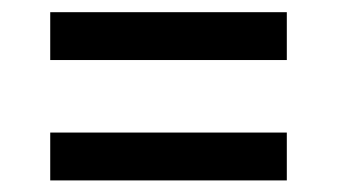

<svg xmlns="http://www.w3.org/2000/svg" viewBox="-20 -542 567 323"><path d="M64.5 -441V-521.5H462.5V-441ZM64.5 -238.5V-319H462.5V-238.5Z"/></svg>

Font: Encode Sans SmCnd Md
Style: Regular
Weight: 500
Width: 4
Designer: Multiple Designers
Foundry: Impallari Type
Version: Version 3.002; ttfautohint (v1.8.3) -l 8 -r 50 -G 200 -x 14 